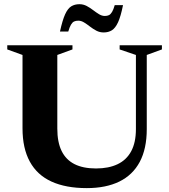

<svg xmlns="http://www.w3.org/2000/svg" viewBox="-20 -906 827 938"><path d="M644 -275.5V-637.5L564.5 -664.5V-685H771V-664.5L697 -637.5V-275Q697 -179.5 662.8 -115.2Q628.5 -51 563 -19Q497.5 13 404 13Q301.5 13 231.5 -19Q161.5 -51 125.8 -116.2Q90 -181.5 90 -279V-637.5L15.5 -664.5V-685H334V-664.5L260 -637.5V-277.5Q260 -211.5 281 -168.5Q302 -125.5 344 -104.2Q386 -83 449 -83Q511 -83 554.5 -103.8Q598 -124.5 621 -167.2Q644 -210 644 -275.5ZM581 -881Q570 -826 556.8 -797.2Q543.5 -768.5 526.5 -758Q509.5 -747.5 486.5 -747.5Q467 -747.5 450.5 -756.2Q434 -765 419.2 -776.5Q404.5 -788 390.5 -796.5Q376.5 -805 362.5 -805Q350.5 -805 342 -801Q333.5 -797 326.8 -785.5Q320 -774 313.5 -752H273Q285 -807 298 -835.8Q311 -864.5 328 -875Q345 -885.5 368 -885.5Q387 -885.5 403.5 -876.8Q420 -868 435 -856.5Q450 -845 464 -836.5Q478 -828 492 -828Q504 -828 512.2 -832Q520.5 -836 527.5 -847.8Q534.5 -859.5 540.5 -881Z"/></svg>

Font: Newsreader 36pt
Style: Bold
Weight: 700
Designer: Hugues Gentile
Foundry: Production Type
Version: Version 1.003